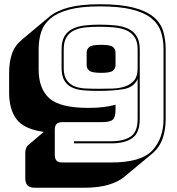

<svg xmlns="http://www.w3.org/2000/svg" viewBox="-20 -765 833 904"><path d="M145 119Q120 119 109.5 108Q99 97 99 73V-45Q99 -58 102.5 -67Q106 -76 113 -82L186 -144Q93 -157 58 -203.5Q23 -250 23 -328V-424Q23 -472 36 -511Q49 -550 83 -578L212 -686Q245 -714 302.5 -729.5Q360 -745 450 -745Q546 -745 607 -729.5Q668 -714 702 -686Q736 -658 748 -619Q760 -580 760 -533V-205Q760 -154 745.5 -112.5Q731 -71 697 -42L567 66Q538 91 490.5 105Q443 119 375 119ZM504 0Q645 0 697.5 -57Q750 -114 750 -205V-533Q750 -579 737.5 -616Q725 -653 692 -679.5Q659 -706 600.5 -720.5Q542 -735 450 -735Q364 -735 308 -720.5Q252 -706 219.5 -679.5Q187 -653 174.5 -616Q162 -579 162 -533V-437Q162 -348 212 -302.5Q262 -257 397 -257Q437 -257 468.5 -261Q500 -265 524 -272V-250Q524 -213 511 -201.5Q498 -190 461 -190H274Q255 -190 246.5 -181.5Q238 -173 238 -154V-36Q238 -17 246.5 -8.5Q255 0 274 0ZM328 -90V-100H504Q561 -100 594.5 -121.5Q628 -143 628 -205V-393Q610 -353 560 -345Q510 -337 444 -337Q407 -337 375.5 -339.5Q344 -342 320.5 -352.5Q297 -363 283.5 -385Q270 -407 270 -445V-533Q270 -571 283.5 -594Q297 -617 321 -629Q345 -641 377.5 -645Q410 -649 447 -649Q487 -649 522 -645.5Q557 -642 583 -630Q609 -618 623.5 -594.5Q638 -571 638 -533V-205Q638 -139 602.5 -114.5Q567 -90 504 -90ZM444 -347Q477 -347 510 -348Q543 -349 569 -358Q595 -367 611.5 -386.5Q628 -406 628 -442V-533Q628 -569 613.5 -590.5Q599 -612 574.5 -622.5Q550 -633 517 -636Q484 -639 447 -639Q413 -639 382.5 -636Q352 -633 329 -622Q306 -611 293 -589.5Q280 -568 280 -533V-445Q280 -409 293.5 -389Q307 -369 329 -359.5Q351 -350 381 -348.5Q411 -347 444 -347ZM524 -458Q524 -443 512 -432.5Q500 -422 457 -422Q412 -422 400 -432.5Q388 -443 388 -458V-517Q388 -533 400 -543.5Q412 -554 457 -554Q500 -554 512 -543.5Q524 -533 524 -517Z"/></svg>

Font: Bungee Shade
Style: Regular
Weight: 400
Designer: David Jonathan Ross
Foundry: David Jonathan Ross
Version: Version 1.001;PS 1.0;hotconv 1.0.72;makeotf.lib2.5.5900